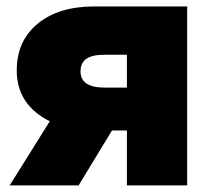

<svg xmlns="http://www.w3.org/2000/svg" viewBox="-20 -562 636 582"><path d="M547.4 0H364.7V-396H295.4Q259.8 -396 241.9 -383.8Q224.1 -371.6 224.1 -345.7Q224.1 -320.8 242.7 -308.6Q261.2 -296.4 298.3 -296.4H439.9V-166.5H273.4Q161.6 -166.5 96.2 -215.6Q30.8 -264.6 30.8 -348.6Q30.8 -438 94.2 -490.2Q157.7 -542.5 266.1 -542.5H547.4ZM218.3 0H9.3L165 -249H369.6Z"/></svg>

Font: Inter 16pt Black
Style: Regular
Weight: 900
Version: Version 4.001;git-66647c0bb